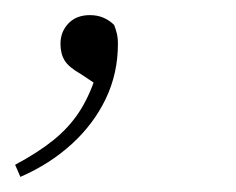

<svg xmlns="http://www.w3.org/2000/svg" viewBox="-23 -91 312 254"><path d="M4 143 -3 127Q27 111 47.5 94.5Q68 78 81.5 57.5Q95 37 104 9L105 21L84 7Q68 -2 62.5 -11Q57 -20 57 -33Q57 -49 67.5 -60Q78 -71 96 -71Q106 -71 114 -67.5Q122 -64 128 -58Q130 -53 131.5 -47Q133 -41 133 -33Q133 6 117 39.5Q101 73 72 99.5Q43 126 4 143Z"/></svg>

Font: Source Serif 4 48pt Light
Style: Italic
Weight: 300
Italic angle: -12°
Designer: Frank Grießhammer
Foundry: Adobe Systems Incorporated
Version: Version 4.004;hotconv 1.0.116;makeotfexe 2.5.65601